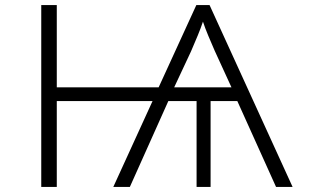

<svg xmlns="http://www.w3.org/2000/svg" viewBox="-20 -734 1240 754"><path d="M730 -532Q745 -567 756.5 -594.5Q768 -622 777 -649Q786 -622 798 -593.5Q810 -565 823 -535L889 -391H664ZM203 0V-337H579L425 0H490L641 -337H752V0H807V-337H912L1064 0H1129L803 -714H751L603 -391H203V-714H142V0Z"/></svg>

Font: Noto Sans Mono UI Light
Style: Regular
Weight: 300
Designer: Monotype Design team
Foundry: Monotype Imaging Inc.
Version: 1.000